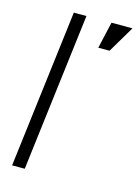

<svg xmlns="http://www.w3.org/2000/svg" viewBox="-109 -761 591 822"><g transform="rotate(15 187.0 -350.0)"><path d="M304 -582H254L281 -700H374ZM28 0 114 -700H170L84 0Z"/></g></svg>

Font: Inclusive Sans Light
Style: Italic
Weight: 300
Italic angle: -7°
Designer: Olivia King
Foundry: Olivia King
Version: Version 2.004